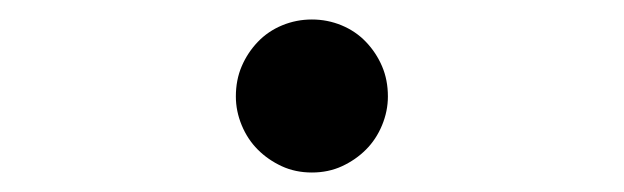

<svg xmlns="http://www.w3.org/2000/svg" viewBox="-20 -442 640 197"><path d="M222 -343Q222 -360 228 -374Q234 -388 244.5 -399Q255 -410 269.5 -416Q284 -422 300 -422Q316 -422 330.5 -416Q345 -410 355.5 -399Q366 -388 372 -374Q378 -360 378 -343Q378 -328 372 -313.5Q366 -299 355.5 -288.5Q345 -278 331 -271.5Q317 -265 300 -265Q283 -265 269 -271.5Q255 -278 244.5 -288.5Q234 -299 228 -313.5Q222 -328 222 -343Z"/></svg>

Font: Maple Mono NL Light
Style: Regular
Weight: 300
Monospace: yes
Designer: subframe7536
Version: Version 7.000